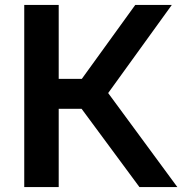

<svg xmlns="http://www.w3.org/2000/svg" viewBox="-20 -760 740 780"><path d="M546.5 0 267.5 -377.5 529.5 -740H678L405 -362L408 -397.5L700.5 0ZM78.5 0V-740H218.5V0ZM198 -318V-439.5H326V-318Z"/></svg>

Font: Encode Sans SC SemiExpanded SemiBold
Style: Regular
Weight: 600
Width: 6
Designer: Multiple Designers
Foundry: Impallari Type
Version: Version 3.002